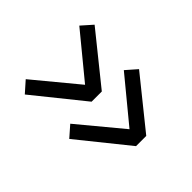

<svg xmlns="http://www.w3.org/2000/svg" viewBox="-81 -699 811 811"><g transform="rotate(45 325.0 -293.5)"><path d="M373 -85 330.5 -133.5 524 -294 330.5 -453.5 373 -502 594 -324V-263ZM107.5 -85 64.5 -133.5 258.5 -294 64.5 -453.5 107.5 -502 328.5 -324V-263Z"/></g></svg>

Font: Trispace
Style: Regular
Weight: 400
Designer: Tyler Finck
Foundry: Etcetera Type Company
Version: Version 1.210; ttfautohint (v1.8.3)